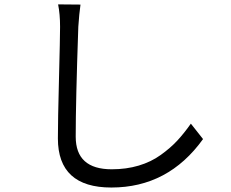

<svg xmlns="http://www.w3.org/2000/svg" viewBox="-20 -797 1040 863"><path d="M241.2 -777.3 341.8 -776.4Q335.9 -735.4 332 -676.8Q320.3 -339.8 320.3 -182.6Q320.3 -36.1 482.4 -36.1Q547.9 -36.1 603.5 -52.7Q659.2 -69.3 702.6 -100.6Q746.1 -131.8 776.9 -165Q807.6 -198.2 837.9 -241.2L892.6 -171.9Q736.3 45.9 480.5 45.9Q240.2 45.9 240.2 -174.8Q240.2 -253.9 245.1 -441.4Q250 -628.9 250 -676.8Q250 -733.4 241.2 -777.3Z"/></svg>

Font: Gen Shin Gothic Monospace Regular
Style: Regular
Weight: 400
Designer: [Source Han Sans]
Ryoko NISHIZUKA  (kana & ideographs); Paul D. Hunt (Latin, Greek & Cyrillic); Wenlong ZHANG  (bopomofo
Version: Version 1.002.20150607